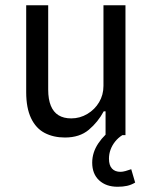

<svg xmlns="http://www.w3.org/2000/svg" viewBox="-20 -516 580 733"><path d="M228 9Q184 9 150.5 -8.5Q117 -26 98.5 -65Q80 -104 80 -164V-496H164V-174Q164 -137 174 -112.5Q184 -88 203.5 -76Q223 -64 252 -64Q285 -64 313.5 -81Q342 -98 358.5 -126Q375 -154 375 -188V-496H459V0H383V-91H376Q354 -50 319 -20.5Q284 9 228 9ZM429 197Q385 197 358.5 172.5Q332 148 332 105Q332 66 355.5 31Q379 -4 418 -30L447 0Q431 10 419.5 24.5Q408 39 402 55.5Q396 72 396 90Q396 115 407.5 127.5Q419 140 440 140Q448 140 459 137Q470 134 481 130L496 181Q481 190 465 193.5Q449 197 429 197Z"/></svg>

Font: Nunito Sans 7pt Condensed
Style: Regular
Weight: 400
Width: 3
Designer: Vernon Adams
Foundry: Vernon Adams
Version: Version 3.101;gftools[0.9.27]